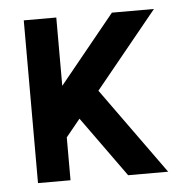

<svg xmlns="http://www.w3.org/2000/svg" viewBox="-41 -510 551 551"><g transform="rotate(-5 234.5 -234.5)"><path d="M421.9 -468.8 242.7 -249 421.9 0H306.6L181.6 -173.8L140.6 -123.5V0H46.9V-468.8H140.6V-272L300.8 -468.8Z"/></g></svg>

Font: Lambda
Style: Regular
Weight: 400
Designer: GGBotNet
Version: 0.22